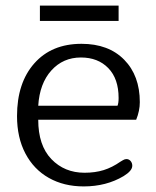

<svg xmlns="http://www.w3.org/2000/svg" viewBox="-20 -656 559 688"><path d="M123 -636H405V-581H123ZM41 -240Q41 -359 103 -429Q165 -499 272 -499Q369 -499 425 -442Q481 -385 481 -290Q481 -259 468 -227H117Q117 -135 164 -86Q211 -37 283 -37Q321 -37 351.5 -46.5Q382 -56 412 -77Q414 -78 420.5 -82Q427 -86 433 -86Q442 -86 448 -79Q454 -72 454 -62Q454 -44 423 -25Q361 12 280 12Q209 12 155 -18.5Q101 -49 71 -106Q41 -163 41 -240ZM401 -277Q405 -286 405 -305Q405 -374 368 -412Q331 -450 270 -450Q206 -450 164 -403.5Q122 -357 117 -277Z"/></svg>

Font: Maitree
Style: Regular
Weight: 400
Designer: CadsonDemak Team
Foundry: CadsonDemak
Version: Version 1.000